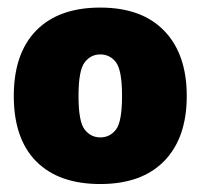

<svg xmlns="http://www.w3.org/2000/svg" viewBox="-20 -770 516 494"><path d="M238 -296.5Q131 -296.5 73.2 -354.8Q15.5 -413 15.5 -523Q15.5 -632.5 73.2 -691.5Q131 -750.5 238 -750.5Q345 -750.5 402.8 -690.5Q460.5 -630.5 460.5 -523Q460.5 -415.5 402.8 -356Q345 -296.5 238 -296.5ZM238 -416.5Q263 -416.5 278.5 -436.8Q294 -457 294 -523Q294 -589 278.5 -609.5Q263 -630 238 -630Q213.5 -630 197.8 -609.5Q182 -589 182 -523Q182 -457 197.8 -436.8Q213.5 -416.5 238 -416.5Z"/></svg>

Font: Encode Sans SmCnd XBd
Style: Regular
Weight: 800
Width: 4
Designer: Multiple Designers
Foundry: Impallari Type
Version: Version 3.002; ttfautohint (v1.8.3) -l 8 -r 50 -G 200 -x 14 